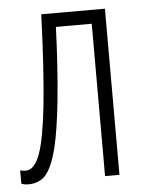

<svg xmlns="http://www.w3.org/2000/svg" viewBox="-49 -567 473 610"><g transform="rotate(-5 187.0 -262.5)"><path d="M147.9 -485.8Q143.1 -357.9 132.8 -254.9Q123 -159.2 109.4 -103Q95.2 -46.4 75.2 -21Q54.7 4.9 17.1 4.9Q5.9 4.9 -4.9 1V-42Q1 -39.1 12.2 -39.1Q41 -39.1 58.6 -87.9Q75.7 -136.2 86.9 -241.2Q98.6 -353 105 -529.8H308.1V0H262.2V-485.8Z"/></g></svg>

Font: Germano
Style: Regular
Weight: 300
Width: 3
Foundry: Ascender Corporation
Version: Version 1.10; ttfautohint (v1.5)